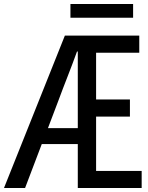

<svg xmlns="http://www.w3.org/2000/svg" viewBox="-22 -945 742 965"><path d="M647 -925H332V-856H647ZM461 -86V-359H631V-445H461V-680H678V-766H304L-2 0H104L188 -221H369V0H690V-86ZM219 -301 271 -438C301 -520 335 -602 365 -686H369V-301Z"/></svg>

Font: Kawkab Mono Light
Style: Bold
Weight: 400
Monospace: yes
Designer: Abdullah Arif
Foundry: Abdullah Arif
Version: Version 1.000;PS 000.500;hotconv 1.0.88;makeotf.lib2.5.64775